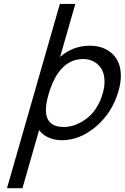

<svg xmlns="http://www.w3.org/2000/svg" viewBox="-20 -714 645 993"><path d="M410.2 -408.7Q283.2 -408.7 230 -222.2Q217.3 -177.2 217.3 -146Q217.3 -57.1 311 -57.1Q330.1 -57.1 351.3 -62.5Q372.6 -67.9 396.5 -80.6Q420.4 -93.3 441.7 -112.3Q462.9 -131.3 481.4 -161.6Q500 -191.9 510.7 -229Q520.5 -261.7 520.5 -292Q520.5 -347.2 488.8 -377.9Q457 -408.7 410.2 -408.7ZM443.8 -477.5Q516.1 -477.5 560.5 -436.3Q605 -395 605 -321.8Q605 -285.2 592.8 -242.7Q561 -132.3 477.5 -60.5Q394 11.2 299.3 11.2Q263.2 11.2 232.2 -2.2Q201.2 -15.6 182.1 -41L96.2 259.3H16.1L289.6 -693.8H369.6L291 -419.9Q357.4 -477.5 443.8 -477.5Z"/></svg>

Font: Cantarell
Style: Italic
Weight: 400
Italic angle: -16°
Designer: Dave Crossland
Version: Version 1.004